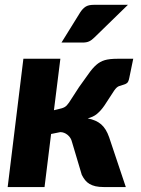

<svg xmlns="http://www.w3.org/2000/svg" viewBox="-20 -756 568 776"><path d="M11 0ZM299.5 -404Q323 -436 338.2 -458Q353.5 -480 368.8 -493.5Q384 -507 403.2 -512.8Q422.5 -518.5 454.5 -518.5H518.5L502.5 -441Q499.5 -425 493.2 -420.2Q487 -415.5 478.8 -413.5Q470.5 -411.5 460.8 -407.8Q451 -404 441.5 -390L402 -329.5Q394.5 -318.5 387 -310.2Q379.5 -302 371.8 -295.5Q364 -289 354.8 -284.8Q345.5 -280.5 334.5 -277.5Q368.5 -271 388.8 -253.5Q409 -236 421 -201.5L488.5 0H400Q380.5 0 366.2 -3.2Q352 -6.5 341.5 -12.8Q331 -19 323.8 -28.2Q316.5 -37.5 310.5 -49.5L271 -182Q267 -199.5 253.2 -210.8Q239.5 -222 223.5 -222L186.5 -214.5L160 0H11L74.5 -518.5H224L198 -310.5L214.5 -314.5Q224 -316.5 230.2 -318.5Q236.5 -320.5 241.2 -323.2Q246 -326 250 -330.2Q254 -334.5 259 -341.5ZM497 -736.5 362 -605Q350.5 -593.5 340.2 -588.8Q330 -584 314 -584H228.5L304.5 -706.5Q314 -721 325.8 -728.8Q337.5 -736.5 359 -736.5Z"/></svg>

Font: Lato Black
Style: Italic
Weight: 900
Italic angle: -7°
Designer: Lukasz Dziedzic
Foundry: tyPoland Lukasz Dziedzic
Version: Version 2.007; 2014-02-27